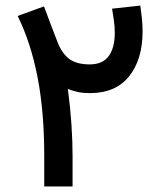

<svg xmlns="http://www.w3.org/2000/svg" viewBox="-20 -675 584 695"><path d="M140.1 -111.3Q140.1 -272 115.7 -396.7Q91.3 -521.5 43.9 -617.2L139.2 -651.9Q150.9 -620.1 162.8 -588.9Q174.8 -557.6 187 -525.9Q203.1 -482.9 229.7 -462.4Q256.3 -441.9 304.7 -441.9Q351.6 -441.9 373.5 -471.9Q395.5 -502 395.5 -556.6Q395.5 -578.6 392.1 -602.1Q388.7 -625.5 385.7 -643.6L487.8 -654.8Q490.7 -634.8 493.4 -611.1Q496.1 -587.4 496.1 -561.5Q496.1 -459.5 447.3 -398.7Q398.4 -337.9 305.7 -337.9Q282.2 -337.9 264.6 -341.3Q247.1 -344.7 225.6 -353Q234.4 -287.6 238.5 -226.3Q242.7 -165 242.7 -109.9V0H140.1Z"/></svg>

Font: Vazir Medium UI
Style: Medium-UI
Weight: 500
Designer: Saber Rastikerdar
Foundry: Saber Rastikerdar
Version: Version 30.0.0